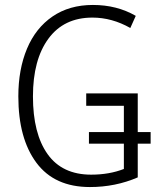

<svg xmlns="http://www.w3.org/2000/svg" viewBox="-20 -745 637 775"><path d="M54 -356Q54 -465 89 -548.5Q124 -632 192 -678.5Q260 -725 355 -725Q452 -725 528 -681L506 -632Q432 -674 353 -674Q238 -674 175.5 -589Q113 -504 113 -356Q113 -206 172 -123Q231 -40 348 -40Q421 -40 480 -63V-165H339V-212H480V-318H328V-368H536V-212H588V-165H536V-29Q446 10 343 10Q200 10 127 -88Q54 -186 54 -356Z"/></svg>

Font: Noto Sans Display Light Narrow
Style: Regular
Weight: 300
Width: 4
Designer: Monotype Design team
Foundry: Monotype Imaging Inc.
Version: Version 1.000